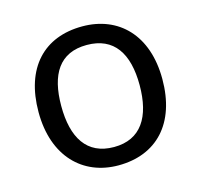

<svg xmlns="http://www.w3.org/2000/svg" viewBox="-86 -639 777 743"><g transform="rotate(-15 302.5 -268.0)"><path d="M551 -269C551 -446 449 -546 304 -546C150 -546 55 -446 55 -269C55 -91 159 10 301 10C454 10 551 -91 551 -269ZM146 -269C146 -396 193 -472 302 -472C411 -472 460 -396 460 -269C460 -142 411 -63 303 -63C194 -63 146 -142 146 -269Z"/></g></svg>

Font: Noto Sans Elbasan
Style: Regular
Weight: 400
Designer: Monotype Design Team
Foundry: Monotype Imaging Inc.
Version: Version 2.004